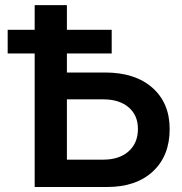

<svg xmlns="http://www.w3.org/2000/svg" viewBox="-20 -748 729 768"><path d="M247.6 -458H399.9Q520.5 -458 589.6 -397Q658.7 -335.9 658.7 -231.9Q658.7 -125 591.8 -62.5Q524.9 0 408.2 0H118.7V-727.5H247.6ZM247.6 -350.6V-109.4H393.1Q457 -109.4 494.4 -142.6Q531.7 -175.8 531.7 -232.4Q531.7 -287.1 494.4 -318.8Q457 -350.6 393.1 -350.6ZM10.7 -534.2V-628.9H426.8V-534.2Z"/></svg>

Font: Inter Display SemiBold
Style: Regular
Weight: 600
Designer: Rasmus Andersson
Foundry: rsms
Version: Version 4.001;git-9221beed3